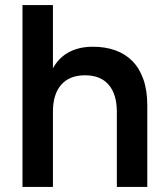

<svg xmlns="http://www.w3.org/2000/svg" viewBox="-20 -740 663 760"><path d="M442.5 -297.5Q442.5 -367 410.2 -404.5Q378 -442 316.5 -442Q255.5 -442 222.5 -404.8Q189.5 -367.5 189.5 -297.5V0H69V-720H189.5V-469.5Q199.5 -488 213.8 -503.5Q228 -519 247.5 -530.5Q267 -542 291.8 -548.5Q316.5 -555 348 -555Q396.5 -555 436 -541Q475.5 -527 503.8 -498.5Q532 -470 547.5 -426.2Q563 -382.5 563 -322.5V0H442.5Z"/></svg>

Font: Vela Sans Bd
Style: Bold
Weight: 700
Designer: Principal design: Mikhail Sharanda - project Manrope.
Design modification: Ravid Balaliev
Foundry: Mikhail Sharanda
Version: Version 1.001